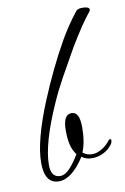

<svg xmlns="http://www.w3.org/2000/svg" viewBox="-73 -634 447 688"><g transform="rotate(-10 150.5 -290.0)"><path d="M86 9Q34 9 34 -67Q34 -146 91 -285Q113 -338 138 -390Q163 -442 191 -491Q201 -508 216 -531Q231 -554 253 -582Q260 -589 275 -589Q301 -589 301 -578Q301 -576 299 -572Q283 -553 263.5 -524Q244 -495 220 -455Q189 -401 164 -355.5Q139 -310 122 -271Q91 -202 75.5 -147.5Q60 -93 60 -55Q60 -9 94 -9Q111 -9 128.5 -27.5Q146 -46 164 -76Q151 -93 146 -114.5Q141 -136 141 -166Q141 -224 172 -224Q201 -224 201 -168Q201 -113 186 -78Q201 -66 220 -66Q237 -66 255.5 -77Q274 -88 287 -106Q289 -108 293 -108Q296 -108 296 -102Q296 -101 294.5 -96Q293 -91 291 -89Q278 -71 258 -61.5Q238 -52 218 -52Q194 -52 180 -64Q133 9 86 9Z"/></g></svg>

Font: Lavishly Yours
Style: Regular
Weight: 400
Designer: Robert E. Leuschke
Foundry: Robert E. Leuschke
Version: Version 1.010; ttfautohint (v1.8.3)